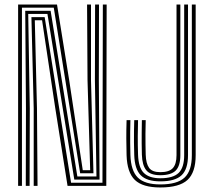

<svg xmlns="http://www.w3.org/2000/svg" viewBox="-20 -820 939 847"><path d="M59.9 0V-800H231.5L285.4 -465L345.1 -69.3H377.8L366.1 -466.5L364.1 -800H381.4V-466.5L392.3 -55.5H333.7L217.2 -786.1H76.8V0ZM93.7 0 94.5 -341.9 91.3 -772.3H203.3L321.2 -41.6H405.5L398.7 -466.5L399.5 -800H416.8L416 -466.5L419.2 -27.7H307.8L189.3 -758.4H104.5L111.4 -341.9L110.6 0ZM128.7 0V-341.9L118.6 -744.5H177L293.5 -13.9H432L433.7 -800H450.5L448.9 0H278L223.5 -344.9L165.6 -730.7H133.5L143.1 -341.9L145.6 0ZM687.2 7Q609.4 7 575 -26.1Q540.6 -59.3 538.4 -135.6Q537.4 -172.5 537.2 -208Q537 -243.6 538.4 -289.9H555.3Q554.6 -262.8 554.3 -238.1Q553.9 -213.4 554.3 -188.6Q554.6 -163.8 555.3 -136Q557.5 -66.7 588 -36.6Q618.6 -6.4 687.2 -6.4Q761.8 -6.4 794 -36.4Q826.3 -66.4 826.3 -135.6V-800H843.2V-135.6Q843.2 -59.3 807 -26.1Q770.8 7 687.2 7ZM687.2 -19.9Q627.6 -19.9 600.8 -47Q574.1 -74 572.2 -136.4Q571.3 -166.1 571 -191.5Q570.8 -217 571.1 -240.9Q571.5 -264.8 572.2 -289.9H589Q588.1 -256.8 587.8 -219.9Q587.5 -182.9 589 -137.4Q591 -79.7 614.9 -56.7Q638.9 -33.6 687.2 -33.6Q743.6 -33.6 768.1 -57.2Q792.5 -80.8 792.5 -135.6V-800H809.4V-135.6Q809.4 -73.6 781 -46.8Q752.7 -19.9 687.2 -19.9ZM687.2 -47.1Q642.8 -47.1 625 -69.3Q607.3 -91.5 605.9 -137.8Q605.2 -164.6 605 -188.1Q604.8 -211.5 605.1 -236Q605.4 -260.5 605.9 -289.9H622.8Q621.9 -257.2 621.7 -230.8Q621.5 -204.5 621.9 -181.9Q622.4 -159.4 622.8 -137.8Q623.9 -98.9 637.6 -79.7Q651.4 -60.5 687.2 -60.5Q725.6 -60.5 742.1 -78Q758.7 -95.5 758.7 -135.6V-800H775.6V-135.6Q775.6 -88.1 755.1 -67.6Q734.5 -47.1 687.2 -47.1Z"/></svg>

Font: Big Shoulders Inline Text SC Thin
Style: Regular
Weight: 100
Designer: Patric King
Foundry: XO Type Co
Version: Version 2.002